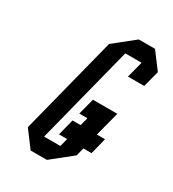

<svg xmlns="http://www.w3.org/2000/svg" viewBox="-165 -760 769 852"><g transform="rotate(30 220.0 -333.5)"><path d="M260.8 -208.3 271.7 -250H230L251.7 -333.3H376.7L344.2 -208.3H385.8L365 -125H323.3L312.5 -83.3L208.3 0H125L62.5 -83.3L190 -583.3L294.2 -666.7H377.5L440 -583.3L418.3 -500H335L356.7 -583.3H273.3L145.8 -83.3H229.2L240 -125H198.3L219.2 -208.3Z"/></g></svg>

Font: Yulong
Style: Italic
Weight: 400
Italic angle: -14.25°
Designer: GGBotNet
Foundry: f0n7.com
Version: 1.00